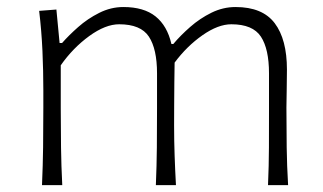

<svg xmlns="http://www.w3.org/2000/svg" viewBox="-20 -540 942 560"><path d="M761.7 0H820.3Q816.9 -57.1 816.2 -110.1Q815.4 -163.1 815.4 -226.1Q815.4 -247.6 816.2 -275.9Q816.9 -304.2 816.9 -336.9Q816.9 -425.3 781.2 -472.4Q745.6 -519.5 667 -519.5Q630.4 -519.5 596.7 -502.9Q563 -486.3 534.7 -461.4Q506.3 -436.5 485.4 -411.6H480Q467.8 -464.8 433.6 -492.2Q399.4 -519.5 339.8 -519.5Q303.2 -519.5 269.3 -502.4Q235.4 -485.4 207.8 -460.9Q180.2 -436.5 161.1 -414.6H153.8L144.5 -512.2L94.2 -508.3Q101.1 -450.7 103.8 -391.6Q106.4 -332.5 106.4 -277.3V-226.1Q106.4 -163.1 105.7 -110.1Q105 -57.1 102.5 0H161.6Q158.7 -57.1 158 -109.9Q157.2 -162.6 157.2 -224.6V-349.6Q192.9 -400.4 240.2 -434.8Q287.6 -469.2 327.6 -469.2Q390.6 -469.2 414.3 -433.1Q438 -397 438 -326.2V-224.6Q438 -162.6 437.5 -109.9Q437 -57.1 434.6 0H493.2Q490.7 -44.9 489.3 -86.7Q487.8 -128.4 487.8 -174.3Q487.8 -199.7 488 -233.2Q488.3 -266.6 488.5 -299.8Q488.8 -333 489.3 -357.4Q524.9 -405.3 570.6 -437.3Q616.2 -469.2 654.8 -469.2Q717.3 -469.2 741 -433.1Q764.6 -397 764.6 -326.2V-224.6Q764.6 -162.6 764.4 -109.9Q764.2 -57.1 761.7 0Z"/></svg>

Font: Pinar-VF
Style: Regular
Weight: 300
Designer: Amin Abedi
Version: Version 3.0